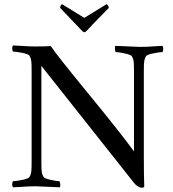

<svg xmlns="http://www.w3.org/2000/svg" viewBox="-20 -879 816 904"><path d="M263.2 -841.8Q263.2 -847.2 266.1 -853Q269 -858.9 272.9 -858.9L377 -794.9L481 -858.9Q484.9 -858.9 488.5 -852.8Q492.2 -846.7 492.2 -841.8Q479 -828.1 445.8 -794.4Q412.6 -760.7 389.2 -734.9Q381.3 -727.1 377 -727.1Q373 -727.1 365.2 -734.9Q344.7 -756.8 314.5 -788.1Q284.2 -819.3 263.2 -841.8ZM41 2.9Q33.7 -9.3 41 -25.9Q55.2 -25.9 85 -32Q114.7 -38.1 119.1 -45.9Q125.5 -56.6 127.2 -70.1Q128.9 -83.5 128.9 -113.8V-547.9Q128.9 -578.1 127.2 -591.8Q125.5 -605.5 119.1 -616.2Q114.7 -624 85 -630.1Q55.2 -636.2 41 -636.2Q33.7 -652.8 41 -665Q56.6 -664.6 90.3 -662.4Q124 -660.2 143.1 -660.2Q190.9 -660.2 219.2 -662.1Q244.1 -623 399.2 -434.1Q554.2 -245.1 610.8 -166V-544.9Q610.8 -576.2 609.4 -589.4Q607.9 -602.5 601.1 -613.8Q597.2 -620.6 568.4 -627.2Q539.6 -633.8 524.9 -633.8Q521.5 -638.7 521.2 -648.9Q521 -659.2 522.9 -663.1Q623 -658.2 638.2 -658.2Q658.7 -658.2 674.3 -658.9Q689.9 -659.7 709 -661.1Q728 -662.6 745.1 -663.1Q752.4 -650.9 745.1 -633.8Q731 -633.8 701.2 -627.7Q671.4 -621.6 667 -613.8Q660.6 -603 658.9 -589.6Q657.2 -576.2 657.2 -545.9V-139.2Q657.2 -52.7 659.2 -1Q658.2 4.9 646 4.9Q640.6 4.9 630.4 -0.7Q620.1 -6.3 610.8 -18.1L174.8 -568.8V-115.2Q174.8 -85 176.5 -71Q178.2 -57.1 185.1 -45.9Q189 -39.1 217 -32.5Q245.1 -25.9 259.8 -25.9Q263.2 -21 263.7 -11Q264.2 -1 262.2 2.9Q162.1 -2 147.9 -2Q127.4 -2 111.8 -1.2Q96.2 -0.5 77.1 1Q58.1 2.4 41 2.9Z"/></svg>

Font: Crimson
Style: Roman
Weight: 400
Version: Version 0.8